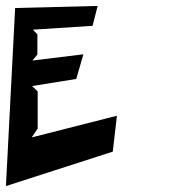

<svg xmlns="http://www.w3.org/2000/svg" viewBox="-50 -657 589 647"><path d="M-30 -30 330 -146 344 -267 57 -194 77 -224V-349L58 -367L207 -391L231 -474L59 -453L76 -473V-541L61 -557L262 -570L279 -637L1 -630Z"/></svg>

Font: Charger Slice
Style: Regular
Weight: 400
Designer: Jasper
Foundry: Cannot Into Space Fonts
Version: Version 1.1